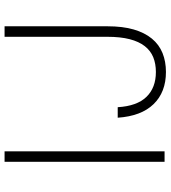

<svg xmlns="http://www.w3.org/2000/svg" viewBox="27 -767 746 840"><g transform="rotate(-90 400.0 -347.0)"><path d="M112 -700H158V0H112ZM505 6Q417 6 364.5 -48Q312 -102 305 -205H351Q356 -121 396 -79.5Q436 -38 505 -38Q541 -38 569.5 -49.5Q598 -61 618 -86.5Q638 -112 648.5 -152.5Q659 -193 659 -250V-700H705V-250Q705 -183 691 -135Q677 -87 651 -55.5Q625 -24 588 -9Q551 6 505 6Z"/></g></svg>

Font: PT Root UI Web Light
Style: Regular
Weight: 300
Designer: Vitaly Kuzmin
Foundry: ParaType Ltd.
Version: Version 1.000W